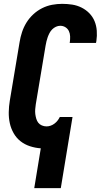

<svg xmlns="http://www.w3.org/2000/svg" viewBox="-20 -763 540 998"><path d="M158 215 192 8Q163 6 135.5 -3Q108 -12 86.5 -29Q65 -46 51 -70.5Q37 -95 31 -122.5Q25 -150 25.5 -180Q26 -210 31 -240L82 -545Q86 -570 94.5 -596Q103 -622 117.5 -645.5Q132 -669 153 -688.5Q174 -708 199 -720.5Q224 -733 250.5 -738Q277 -743 303 -743Q330 -743 355.5 -739Q381 -735 404 -723.5Q427 -712 444.5 -694Q462 -676 471.5 -653Q481 -630 483 -603.5Q485 -577 481 -550L479 -540H342L343 -544Q345 -559 344.5 -574Q344 -589 338 -601.5Q332 -614 320 -621.5Q308 -629 293 -629Q282 -629 271 -624Q260 -619 251.5 -610.5Q243 -602 237.5 -591.5Q232 -581 228 -570Q224 -559 221.5 -548Q219 -537 217 -526L166 -221Q164 -208 163 -195Q162 -182 163.5 -170Q165 -158 168.5 -146Q172 -134 179 -125Q186 -116 197.5 -111Q209 -106 222 -106Q232 -106 242.5 -109.5Q253 -113 262.5 -120Q272 -127 279 -136Q286 -145 291 -155H357L296 215Z"/></svg>

Font: Iosevka Heavy
Style: Italic
Weight: 900
Italic angle: -9°
Monospace: yes
Designer: Belleve Invis
Foundry: Belleve Invis
Version: Version 32.5.0; ttfautohint (v1.8.4)